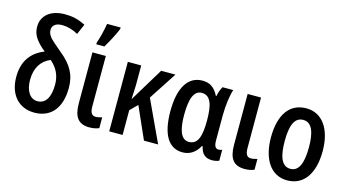

<svg xmlns="http://www.w3.org/2000/svg" viewBox="-84 -1103 2616 1441"><g transform="rotate(15 1223.5 -382.5)"><path d="M240 10C369 10 444 -80 444 -236C444 -335 407 -407 311 -484C268 -520 241 -544 226 -559C208 -580 198 -599 198 -621C198 -658 226 -679 274 -679C314 -679 355 -668 399 -644L434 -725C376 -753 331 -763 274 -763C164 -763 95 -707 95 -619C95 -561 121 -516 198 -453C93 -412 41 -331 41 -215C41 -77 119 10 240 10ZM241 -79C183 -79 147 -136 147 -219C147 -310 186 -375 258 -404C313 -357 338 -301 338 -233C338 -133 303 -79 241 -79Z M558 -606H621C655 -662 684 -720 702 -763V-775H597C589 -725 573 -661 558 -619ZM669 10C696 10 722 5 743 -4V-88C728 -83 708 -79 693 -79C665 -79 650 -99 650 -147V-540H546V-145C546 -38 583 10 669 10Z M821 0H925V-192L981 -248L1091 0H1201L1050 -324L1191 -540H1080L923 -281H920C922 -316 924 -349 925 -387V-540H821Z M1392 10C1448 10 1492 -19 1522 -74H1527C1540 -15 1569 10 1624 10C1641 10 1667 4 1676 -1V-86C1667 -82 1658 -80 1648 -80C1624 -80 1613 -99 1613 -143V-335C1613 -414 1625 -497 1640 -540H1557C1545 -520 1534 -492 1530 -465H1525C1494 -525 1457 -549 1400 -549C1289 -549 1225 -450 1225 -266C1225 -82 1285 10 1392 10ZM1418 -78C1349 -78 1332 -167 1332 -267C1332 -394 1359 -459 1418 -459C1489 -459 1509 -386 1509 -269C1509 -153 1491 -78 1418 -78Z M1875 10C1902 10 1928 5 1949 -4V-88C1934 -83 1914 -79 1899 -79C1871 -79 1856 -99 1856 -147V-540H1752V-145C1752 -38 1789 10 1875 10Z M2205 10C2331 10 2407 -93 2407 -271C2407 -443 2330 -550 2207 -550C2078 -550 2005 -449 2005 -271C2005 -108 2074 10 2205 10ZM2206 -80C2135 -80 2112 -159 2112 -271C2112 -381 2134 -460 2206 -460C2277 -460 2300 -382 2300 -271C2300 -143 2269 -80 2206 -80Z"/></g></svg>

Font: Kathrein 67 Medium Condensed
Style: Regular
Weight: 500
Width: 3
Designer: Lazydogs Typefoundry, based on Open Sans by Ascender Corporation
Foundry: Lazydogs Typefoundry
Version: Version 1.003;PS 001.003;hotconv 1.0.88;makeotf.lib2.5.64775